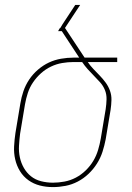

<svg xmlns="http://www.w3.org/2000/svg" viewBox="-20 -755 540 783"><path d="M196 8Q168 8 142.5 1.5Q117 -5 96 -20Q75 -35 61.5 -57Q48 -79 42 -105Q36 -131 37.5 -158.5Q39 -186 43 -213L63 -333Q67 -358 75.5 -383Q84 -408 99 -430.5Q114 -453 135 -471Q156 -489 179.5 -500Q203 -511 229 -515.5Q255 -520 280 -520H303L232 -628H217L223 -639L226 -641L235 -656L287 -735H307L245 -641L325 -520H458V-502H338Q348 -487 361 -473.5Q374 -460 387 -446.5Q400 -433 411 -418Q422 -403 428.5 -385Q435 -367 434.5 -347Q434 -327 431 -307L411 -187Q406 -161 398 -136Q390 -111 375.5 -88Q361 -65 341 -46Q321 -27 297 -14.5Q273 -2 247 3Q221 8 196 8ZM196 -10Q219 -10 243 -14.5Q267 -19 289 -30.5Q311 -42 329.5 -60Q348 -78 360.5 -99Q373 -120 380 -143.5Q387 -167 391 -190L411 -310Q414 -330 414.5 -350Q415 -370 408 -387.5Q401 -405 388.5 -419Q376 -433 363 -446Q350 -459 337.5 -473Q325 -487 315 -502H280Q257 -502 233.5 -498Q210 -494 188 -483.5Q166 -473 147.5 -456.5Q129 -440 115 -419.5Q101 -399 93.5 -376Q86 -353 82 -330L62 -210Q59 -186 57.5 -161Q56 -136 61 -113Q66 -90 77.5 -70Q89 -50 106.5 -36Q124 -22 147.5 -16Q171 -10 196 -10Z"/></svg>

Font: Iosevka Term Curly Th Obl
Style: Regular
Weight: 100
Italic angle: -9°
Designer: Belleve Invis
Foundry: Belleve Invis
Version: Version 32.3.0